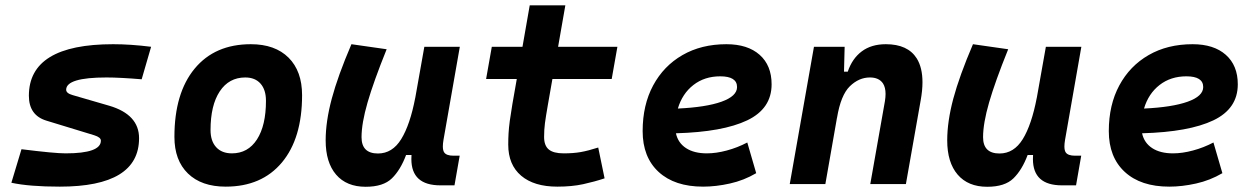

<svg xmlns="http://www.w3.org/2000/svg" viewBox="-20 -694 4728 724"><path d="M205.6 9.8Q90.3 9.8 22.9 -4.9L61 -131.3Q123.5 -123.5 165 -119.6Q206.5 -115.7 227.5 -115.7Q360.4 -115.7 360.4 -163.6Q360.4 -176.3 335 -184.1L155.8 -238.8Q88.9 -258.8 88.9 -333Q88.9 -527.3 406.7 -527.3Q439.5 -527.3 475.1 -524.9Q510.7 -522.5 549.8 -517.6L514.2 -395Q473.6 -398.4 440.7 -400.1Q407.7 -401.9 381.8 -401.9Q229.5 -401.9 229.5 -355.5Q229.5 -342.3 253.9 -335.4L391.6 -295.4Q504.4 -262.2 504.4 -172.9Q504.4 9.8 205.6 9.8Z M831.1 9.8Q739.7 9.8 688.7 -39.8Q637.7 -89.4 637.7 -177.7Q637.7 -342.8 713.9 -435.1Q790 -527.3 925.8 -527.3Q1017.1 -527.3 1068.1 -476.6Q1119.1 -425.8 1119.1 -335Q1119.1 -172.4 1043 -81.3Q966.8 9.8 831.1 9.8ZM854.5 -115.7Q915 -115.7 949 -168.2Q982.9 -220.7 982.9 -314Q982.9 -355.5 962.4 -378.7Q941.9 -401.9 904.8 -401.9Q843.3 -401.9 808.6 -349.4Q773.9 -296.9 773.9 -203.6Q773.9 -162.1 795.2 -138.9Q816.4 -115.7 854.5 -115.7Z M1358.9 10.3Q1286.6 10.3 1247.3 -35.6Q1208 -81.5 1208 -164.6Q1208 -235.8 1231 -321.8Q1253.9 -407.7 1305.2 -527.3L1438 -508.3Q1388.7 -386.2 1366 -307.6Q1343.3 -229 1343.3 -176.8Q1343.3 -115.2 1405.3 -115.2Q1459.5 -115.2 1492.9 -169.4Q1526.4 -223.6 1545.9 -325.7V-325.2L1580.1 -517.6H1713.9L1652.3 -166.5Q1649.9 -152.3 1649.9 -142.1Q1649.9 -127 1654.8 -119.6Q1663.1 -106.9 1689.9 -106.9H1713.4L1693.8 4.9H1640.6Q1531.2 4.9 1531.2 -94.2Q1531.2 -101.6 1531.7 -109.4H1511.2Q1490.2 -53.2 1457.8 -21.5Q1425.3 10.3 1358.9 10.3Z M2081.5 9.8Q1993.7 9.8 1945.1 -31.5Q1896.5 -72.8 1896.5 -148.4Q1896.5 -170.9 1897.7 -191.7Q1898.9 -212.4 1902.3 -238Q1905.8 -263.7 1912.1 -301.3L1928.7 -396H1813L1834.5 -517.6H1950.2L1977.5 -673.8H2111.8L2084.5 -517.6H2308.1L2286.6 -396H2063L2046.4 -301.3Q2038.1 -253.9 2034.9 -229.5Q2031.7 -205.1 2031.7 -177.7Q2031.7 -145 2049.3 -130.4Q2066.9 -115.7 2105.5 -115.7Q2142.1 -115.7 2169.9 -120.6Q2197.8 -125.5 2235.8 -137.7L2259.8 -21.5Q2221.7 -8.8 2179.2 0.5Q2136.7 9.8 2081.5 9.8Z M2645.5 -115.7Q2680.7 -115.7 2720.7 -126.5Q2760.7 -137.2 2797.9 -156.7L2831.5 -41Q2785.2 -13.7 2732.4 -2Q2679.7 9.8 2631.3 9.8Q2523.9 9.8 2463.6 -45.7Q2403.3 -101.1 2403.3 -199.7Q2403.3 -298.3 2442.9 -371.8Q2482.4 -445.3 2553.5 -486.3Q2624.5 -527.3 2719.2 -527.3Q2799.3 -527.3 2844.5 -487.3Q2889.6 -447.3 2889.6 -376Q2889.6 -284.2 2797.6 -240.2Q2705.6 -196.3 2528.8 -191.4Q2536.6 -155.3 2566.9 -135.5Q2597.2 -115.7 2645.5 -115.7ZM2536.1 -284.7Q2642.1 -289.6 2700.7 -310.5Q2759.3 -331.5 2759.3 -365.7Q2759.3 -406.2 2695.8 -406.2Q2636.7 -406.2 2594.7 -373.5Q2552.7 -340.8 2536.1 -284.7Z M2958 0 3049.3 -517.6H3165L3162.6 -423.8H3176.8Q3193.4 -473.1 3229.5 -500.2Q3265.6 -527.3 3320.3 -527.3Q3403.3 -527.3 3437 -473.6Q3458.5 -439 3458.5 -383.8Q3458.5 -353 3451.7 -315.4L3396 0H3261.7L3316.9 -312.5Q3319.3 -327.6 3319.3 -339.8Q3319.3 -364.3 3309.6 -379.4Q3294.4 -401.9 3260.3 -401.9Q3218.8 -401.9 3184.6 -368.7Q3150.4 -335.4 3136.2 -249.5V-250.5L3092.3 0Z M3702.6 10.3Q3630.4 10.3 3591.1 -35.6Q3551.8 -81.5 3551.8 -164.6Q3551.8 -235.8 3574.7 -321.8Q3597.7 -407.7 3648.9 -527.3L3781.7 -508.3Q3732.4 -386.2 3709.7 -307.6Q3687 -229 3687 -176.8Q3687 -115.2 3749 -115.2Q3803.2 -115.2 3836.7 -169.4Q3870.1 -223.6 3889.6 -325.7V-325.2L3923.8 -517.6H4057.6L3996.1 -166.5Q3993.7 -152.3 3993.7 -142.1Q3993.7 -127 3998.5 -119.6Q4006.8 -106.9 4033.7 -106.9H4057.1L4037.6 4.9H3984.4Q3875 4.9 3875 -94.2Q3875 -101.6 3875.5 -109.4H3855Q3834 -53.2 3801.5 -21.5Q3769 10.3 3702.6 10.3Z M4403.3 -115.7Q4438.5 -115.7 4478.5 -126.5Q4518.6 -137.2 4555.7 -156.7L4589.4 -41Q4543 -13.7 4490.2 -2Q4437.5 9.8 4389.2 9.8Q4281.7 9.8 4221.4 -45.7Q4161.1 -101.1 4161.1 -199.7Q4161.1 -298.3 4200.7 -371.8Q4240.2 -445.3 4311.3 -486.3Q4382.3 -527.3 4477.1 -527.3Q4557.1 -527.3 4602.3 -487.3Q4647.5 -447.3 4647.5 -376Q4647.5 -284.2 4555.4 -240.2Q4463.4 -196.3 4286.6 -191.4Q4294.4 -155.3 4324.7 -135.5Q4355 -115.7 4403.3 -115.7ZM4293.9 -284.7Q4399.9 -289.6 4458.5 -310.5Q4517.1 -331.5 4517.1 -365.7Q4517.1 -406.2 4453.6 -406.2Q4394.5 -406.2 4352.5 -373.5Q4310.5 -340.8 4293.9 -284.7Z"/></svg>

Font: CaskaydiaCove NFP
Style: Bold Italic
Weight: 700
Italic angle: -10°
Designer: Aaron Bell
Foundry: Saja Typeworks
Version: Version 2111.001; VTT 6.35;Nerd Fonts 3.1.1